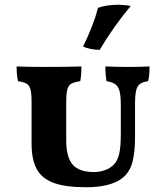

<svg xmlns="http://www.w3.org/2000/svg" viewBox="-20 -782 705 809"><path d="M113 -178V-351Q113 -388 108.5 -405Q104 -422 92.5 -429Q81 -436 56 -440Q50 -464 50 -502Q98 -500 165 -500Q267 -500 323 -502Q323 -463 318 -440Q292 -436 280 -429Q268 -422 263.5 -404.5Q259 -387 259 -351V-191Q259 -119 286.5 -88Q314 -57 377 -57Q399 -57 422 -65Q445 -73 460 -89Q475 -104 482 -133Q489 -162 489 -216V-339Q489 -377 484 -397Q479 -417 466.5 -426.5Q454 -436 429 -440Q424 -466 424 -502Q470 -500 519 -500Q564 -500 610 -502Q610 -459 604 -440Q571 -436 560 -417.5Q549 -399 549 -348V-206Q549 -138 537.5 -97Q526 -56 496 -32Q446 7 343 7Q256 7 206 -11.5Q156 -30 134.5 -70Q113 -110 113 -178ZM330 -586Q374 -675 393 -749Q428 -762 482 -762Q518 -760 531 -757Q459 -671 400 -572Q381 -572 361.5 -576Q342 -580 330 -586Z"/></svg>

Font: Vollkorn SC
Style: Bold
Weight: 700
Designer: Friedrich Althausen
Foundry: Friedrich Althausen
Version: Version 4.015